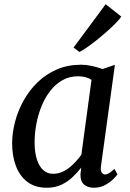

<svg xmlns="http://www.w3.org/2000/svg" viewBox="-20 -872 613 902"><path d="M454.5 -92.9Q451.3 -69.7 458.2 -61Q465 -52.4 473.5 -52.4Q482.7 -52.4 492.8 -58.8Q503 -65.3 517.8 -78.6L531.8 -53Q527.8 -46.3 512.7 -31.1Q497.6 -15.9 474 -2.9Q450.3 10 420.9 10Q392.6 10 375 -4.9Q357.4 -19.9 358 -53.8L361.7 -84.8Q344 -62.2 321.3 -40.3Q298.6 -18.5 268.7 -4.2Q238.8 10 199.9 10Q144.7 10 108.6 -17.5Q72.5 -44.9 54.7 -92.1Q37 -139.4 37 -198.1Q37 -247.4 50.6 -299.5Q64.2 -351.6 90.8 -399.5Q117.3 -447.3 156.5 -485.4Q195.6 -523.6 247.1 -545.8Q298.5 -568 361.5 -568Q384.5 -568 412.3 -562Q440.2 -555.9 461.3 -547.7L519.8 -567.3ZM409.9 -497Q396.4 -505.8 380.4 -509.7Q364.3 -513.7 346.9 -513.7Q306.4 -513.7 273.8 -495.4Q241.2 -477.2 216.7 -445.8Q192.1 -414.5 175.6 -374.3Q159.2 -334.2 150.9 -290.2Q142.6 -246.3 142.6 -203.4Q142.6 -155.2 153.6 -122.1Q164.5 -89.1 183.9 -72.3Q203.2 -55.5 228.6 -55.5Q251.8 -55.5 271.7 -64.1Q291.6 -72.8 308.3 -86.6Q325 -100.4 338.6 -115.8Q352.1 -131.3 362.3 -145.3ZM325.6 -648.5 476.4 -852.2 549.7 -794.2Q544.2 -784.6 528 -767.6Q511.7 -750.7 489.1 -730.3Q466.5 -709.8 441.7 -689.6Q416.9 -669.4 393.7 -653Q370.6 -636.6 353.4 -627.8Z"/></svg>

Font: Merriweather Light
Style: Italic
Weight: 300
Italic angle: -7.8°
Designer: Eben Sorkin
Foundry: Eben Sorkin
Version: Version 2.101